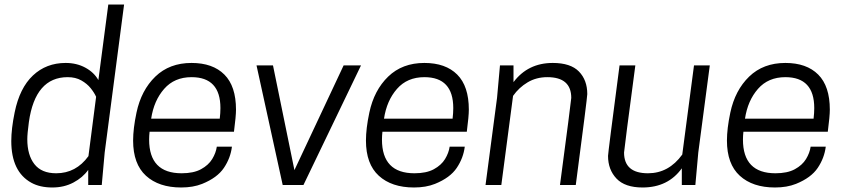

<svg xmlns="http://www.w3.org/2000/svg" viewBox="-20 -820 3756 851"><path d="M212 11Q157 11 119 -10Q30 -59 30 -195Q30 -249 45 -322Q67 -430 126 -485.5Q185 -541 271 -541Q320 -541 358.5 -520Q397 -499 416 -465L460 -800H530L444 -144L431 0H371V-67Q347 -33 305.5 -11Q264 11 212 11ZM229 -52Q317 -52 372 -128L406 -391Q398 -409 382 -429Q366 -449 340.5 -463.5Q315 -478 280 -478Q136 -478 108 -279Q101 -227 101 -203Q101 -133 132.5 -92.5Q164 -52 229 -52Z M783 11Q684 11 627 -41Q570 -93 570 -197Q570 -250 585 -321Q606 -420 668.5 -480.5Q731 -541 829 -541Q923 -541 974.5 -489.5Q1026 -438 1026 -334Q1026 -305 1017 -236H643Q641 -218 641 -201Q641 -52 785 -52Q838 -52 871 -70Q904 -88 920.5 -115Q937 -142 941 -170H1008Q1002 -120 972.5 -76Q943 -32 876 -5Q836 11 783 11ZM954 -294Q957 -319 957 -341Q957 -478 829 -478Q753 -478 707.5 -426Q662 -374 650 -294Z M1325 0H1233L1117 -530H1190L1285 -66L1503 -530H1580Z M1815 11Q1716 11 1659 -41Q1602 -93 1602 -197Q1602 -250 1617 -321Q1638 -420 1700.5 -480.5Q1763 -541 1861 -541Q1955 -541 2006.5 -489.5Q2058 -438 2058 -334Q2058 -305 2049 -236H1675Q1673 -218 1673 -201Q1673 -52 1817 -52Q1870 -52 1903 -70Q1936 -88 1952.5 -115Q1969 -142 1973 -170H2040Q2034 -120 2004.5 -76Q1975 -32 1908 -5Q1868 11 1815 11ZM1986 -294Q1989 -319 1989 -341Q1989 -478 1861 -478Q1785 -478 1739.5 -426Q1694 -374 1682 -294Z M2532 0H2462Q2510 -361 2512 -386Q2512 -478 2406 -478Q2357 -478 2318.5 -455Q2280 -432 2254 -395L2202 0H2132L2183 -386L2196 -530H2256V-456Q2320 -541 2430 -541Q2509 -541 2546 -503Q2583 -465 2583 -403Q2583 -388 2532 0Z M2828 11Q2750 11 2712.5 -28.5Q2675 -68 2675 -129Q2675 -142 2726 -530H2796Q2748 -169 2746 -144Q2746 -52 2852 -52Q2944 -52 3004 -135L3056 -530H3126L3075 -144L3062 0H3002V-74Q2941 11 2828 11Z M3415 11Q3316 11 3259 -41Q3202 -93 3202 -197Q3202 -250 3217 -321Q3238 -420 3300.5 -480.5Q3363 -541 3461 -541Q3555 -541 3606.5 -489.5Q3658 -438 3658 -334Q3658 -305 3649 -236H3275Q3273 -218 3273 -201Q3273 -52 3417 -52Q3470 -52 3503 -70Q3536 -88 3552.5 -115Q3569 -142 3573 -170H3640Q3634 -120 3604.5 -76Q3575 -32 3508 -5Q3468 11 3415 11ZM3586 -294Q3589 -319 3589 -341Q3589 -478 3461 -478Q3385 -478 3339.5 -426Q3294 -374 3282 -294Z"/></svg>

Font: Tanohe Sans
Style: Italic
Weight: 400
Designer: Village Type and Design LLC & Cristiano Sobral
Foundry: Cooper Hewitt Smithsonian Design Museum
Version: Version 1.00;September 29, 2021;FontCreator 13.0.0.2655 64-b